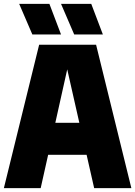

<svg xmlns="http://www.w3.org/2000/svg" viewBox="-24 -971 698 991"><path d="M462 0 423 -172H224.5L186 0H-4L178 -740H472L654 0ZM261.5 -337H385.5L323 -613ZM143 -793 75 -951H231L291 -793ZM359 -793 291 -951H447L507 -793Z"/></svg>

Font: Encode Sans Condensed Black
Style: Regular
Weight: 900
Width: 3
Designer: Multiple Designers
Foundry: Impallari Type
Version: Version 2.000